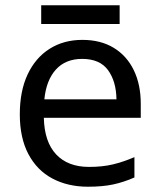

<svg xmlns="http://www.w3.org/2000/svg" viewBox="-20 -697 604 727"><path d="M292 -546Q361 -546 410.5 -516Q460 -486 486.5 -431.5Q513 -377 513 -304V-251H146Q148 -160 192.5 -112.5Q237 -65 317 -65Q368 -65 407.5 -74.5Q447 -84 489 -102V-25Q448 -7 408 1.5Q368 10 313 10Q237 10 178.5 -21Q120 -52 87.5 -113.5Q55 -175 55 -264Q55 -352 84.5 -415Q114 -478 167.5 -512Q221 -546 292 -546ZM291 -474Q228 -474 191.5 -433.5Q155 -393 148 -321H421Q420 -389 389 -431.5Q358 -474 291 -474ZM433 -677V-606H136V-677Z"/></svg>

Font: Noto Sans Wancho
Style: Regular
Weight: 400
Designer: Monotype Design Team
Foundry: Monotype Imaging Inc.
Version: Version 2.001; ttfautohint (v1.8.4.7-5d5b)